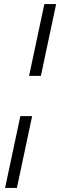

<svg xmlns="http://www.w3.org/2000/svg" viewBox="-20 -763 296 944"><path d="M123 -390 198 -743H256L181 -390ZM5 161 80 -192H138L63 161Z"/></svg>

Font: Saira Semi Condensed Light
Style: Italic
Weight: 300
Width: 4
Italic angle: -12°
Designer: Hector Gatti with collaboration of the Omnibus-Type team
Foundry: Omnibus-Type
Version: Version 1.001; ttfautohint (v1.8)